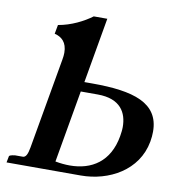

<svg xmlns="http://www.w3.org/2000/svg" viewBox="-76 -728 732 796"><g transform="rotate(10 290.0 -329.5)"><path d="M158 -460 91 -78C85.9 -49 79 -35 66 -35H34C17 -33 9 -30 9 -26L4 0H316C435 0 553.4 -64.1 576 -188C578.9 -204 580 -218 580 -231C580 -352 471 -384 298 -384H264L312 -659H255C220 -633 169 -607 115 -598L108 -560C138 -553 161 -533 161 -489C161 -480 159.9 -471 158 -460ZM256 -343H327C425 -343 453 -287 453 -228C453 -215 451 -202 449 -189C430 -79 356 -33 264 -33C245 -33 224 -35 203 -39Z"/></g></svg>

Font: Linux Libertine O
Style: Bold Italic
Weight: 700
Italic angle: -11.5°
Designer: Philipp H. Poll
Foundry: Philipp H. Poll
Version: Version 4.1.0